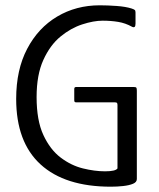

<svg xmlns="http://www.w3.org/2000/svg" viewBox="-20 -698 599 724"><path d="M496 -23Q496 -11 481.5 -5Q467 1 444.5 3.5Q422 6 398 6Q225 6 133 -78Q41 -162 41 -325Q41 -435 82.5 -514Q124 -593 195.5 -635.5Q267 -678 356 -678Q386 -678 420 -675.5Q454 -673 476 -666Q485 -663 488 -660.5Q491 -658 491 -651V-609Q491 -599 487.5 -596.5Q484 -594 478 -597Q453 -611 425.5 -615.5Q398 -620 367 -620Q333 -620 290 -606Q247 -592 208 -560Q169 -528 143.5 -472Q118 -416 118 -332Q118 -244 143.5 -189Q169 -134 208.5 -104Q248 -74 292.5 -63Q337 -52 376 -52Q416 -52 423 -63V-302Q423 -308 421 -310Q419 -312 414 -312H268Q263 -312 261.5 -314Q260 -316 260 -320V-362Q260 -366 261.5 -368Q263 -370 268 -370H483Q492 -370 494 -367.5Q496 -365 496 -356Z"/></svg>

Font: Glory Thin
Style: Regular
Weight: 400
Version: Version 1.011